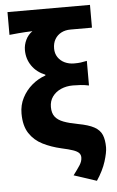

<svg xmlns="http://www.w3.org/2000/svg" viewBox="-59 -741 588 969"><g transform="rotate(-5 234.5 -257.0)"><path d="M392.1 186.9 277.2 149.2Q298.9 120.6 311.4 101.2Q323.9 81.8 323.9 62.5Q323.9 48.9 315.5 39.9Q307.2 30.9 286.3 23.5Q265.5 16.2 227.9 8Q176.9 -3.6 134.9 -24.6Q93 -45.5 67.7 -83.6Q42.5 -121.8 42.5 -184.4Q42.5 -227.3 61.2 -263.5Q79.9 -299.8 111 -326.2Q142.2 -352.6 179.4 -365.3V-369.3Q136 -386.8 111.8 -421.9Q87.5 -457 87.5 -501.9Q87.5 -527.8 99.3 -553Q111.2 -578.1 133.6 -593.8Q114.7 -593 98.2 -592.2Q81.6 -591.4 62.7 -589.6Q43.8 -587.9 16.6 -585.2V-700.6H434.5V-585.2H325.8Q298.9 -585.2 278.5 -574.4Q258.1 -563.6 246.5 -543.9Q234.9 -524.1 234.9 -496.9Q234.9 -471.7 247.5 -452.7Q260.2 -433.7 281.7 -423.4Q303.3 -413.2 329.6 -413.2Q349.2 -413.2 362.3 -414.9Q375.3 -416.7 394.1 -420.5V-295.8Q371.6 -300.5 352.4 -301.8Q333.2 -303.1 312.7 -303.1Q279.6 -303.1 252.4 -291.1Q225.3 -279.1 209.2 -256.9Q193.1 -234.6 193.1 -204.1Q193.1 -173.1 207.2 -154.9Q221.2 -136.6 249.8 -125.8Q278.3 -115 321.7 -107Q374.7 -97.3 403.2 -81.7Q431.6 -66 442.2 -40.7Q452.7 -15.5 452.7 22.6Q452.7 48.2 438.6 93.4Q424.4 138.6 392.1 186.9Z"/></g></svg>

Font: Source Sans 3
Style: Regular
Weight: 200
Designer: Paul D. Hunt
Foundry: Adobe
Version: Version 3.046;hotconv 1.0.118;makeotfexe 2.5.65603